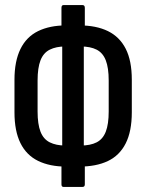

<svg xmlns="http://www.w3.org/2000/svg" viewBox="-20 -721 576 756"><path d="M241 -65Q176 -65 130 -87.5Q84 -110 60.5 -157.5Q37 -205 37 -279V-407Q37 -480 60.5 -528Q84 -576 130 -598.5Q176 -621 241 -621H292Q359 -621 405 -598.5Q451 -576 475 -529Q499 -482 499 -407V-279Q499 -204 475 -156.5Q451 -109 405 -87Q359 -65 292 -65ZM237 -148H298Q336 -148 360.5 -160.5Q385 -173 396.5 -202.5Q408 -232 408 -282V-404Q408 -454 396.5 -483.5Q385 -513 360.5 -525.5Q336 -538 298 -538H237Q201 -538 176 -525.5Q151 -513 139.5 -483.5Q128 -454 128 -404V-282Q128 -232 139.5 -202.5Q151 -173 176 -160.5Q201 -148 237 -148ZM230 15Q222 15 222 5V-74L225 -90V-587L222 -600V-690Q222 -701 230 -701H305Q314 -701 314 -690V-600L310 -586V-91L314 -74V5Q314 15 305 15Z"/></svg>

Font: Sofia Sans Extra Condensed SemiBold
Style: Regular
Weight: 600
Designer: Botio Nikoltchev, Ani Petrova
Foundry: lettersoup
Version: Version 4.101